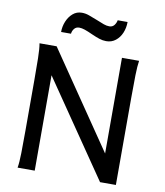

<svg xmlns="http://www.w3.org/2000/svg" viewBox="-98 -1004 933 1084"><g transform="rotate(10 368.5 -462.0)"><path d="M100.1 -656.7 175.3 -712.9 625 -54.2 549.8 0ZM549.8 0V-712.9H647.9Q643.1 -683.6 641.8 -628.2Q640.6 -572.8 640.6 -500.5V0ZM175.3 -712.9V0H77.1Q82.5 -29.3 83.5 -84.7Q84.5 -140.1 84.5 -212.4V-500.5Q84.5 -572.8 83.5 -628.2Q82.5 -683.6 77.1 -712.9ZM242.7 -796.9H186Q186 -828.6 198 -857.7Q210 -886.7 231.7 -905.5Q253.4 -924.3 283.2 -924.3Q304.7 -924.3 325.2 -916.7Q345.7 -909.2 372.1 -898.9Q398.9 -887.7 415.8 -881.6Q432.6 -875.5 448.2 -875.5Q465.8 -875.5 476.1 -888.2Q486.3 -900.9 489.3 -917.5H545.9Q545.9 -883.8 533.7 -854.7Q521.5 -825.7 498.8 -807.9Q476.1 -790 445.3 -790Q425.3 -790 405.3 -796.6Q385.3 -803.2 362.3 -813.5Q333.5 -826.7 315.4 -832.8Q297.4 -838.9 283.2 -838.9Q265.1 -838.9 254.9 -826.4Q244.6 -814 242.7 -796.9Z"/></g></svg>

Font: Kanchenjunga Medium
Style: Regular
Weight: 500
Version: Version 2.001